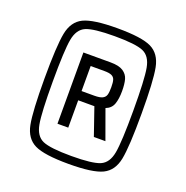

<svg xmlns="http://www.w3.org/2000/svg" viewBox="-126 -813 908 937"><g transform="rotate(20 328.0 -344.0)"><path d="M76 -344Q76 -514 89 -580.5Q102 -647 152 -671.5Q202 -696 328 -696Q454 -696 504 -671.5Q554 -647 567 -580.5Q580 -514 580 -344Q580 -173 567 -107Q554 -41 504 -16.5Q454 8 328 8Q202 8 152 -16.5Q102 -41 89 -107Q76 -173 76 -344ZM537 -344Q537 -506 526.5 -563.5Q516 -621 476.5 -638Q437 -655 328 -655Q219 -655 179.5 -638Q140 -621 129.5 -563.5Q119 -506 119 -344Q119 -182 129.5 -124.5Q140 -67 179.5 -50Q219 -33 328 -33Q437 -33 476.5 -50Q516 -67 526.5 -124.5Q537 -182 537 -344ZM211 -528H352Q396 -528 418 -513.5Q440 -499 446.5 -475.5Q453 -452 453 -415Q453 -375 443.5 -348Q434 -321 405 -310L460 -158H400L351 -300H267V-158H211ZM397 -415Q397 -440 393 -453Q389 -466 376.5 -472Q364 -478 338 -478H267V-348H333Q362 -348 375.5 -355Q389 -362 393 -375.5Q397 -389 397 -415Z"/></g></svg>

Font: Saira Semi Condensed
Style: Regular
Weight: 400
Width: 4
Designer: Hector Gatti with collaboration of the Omnibus-Type team
Foundry: Omnibus-Type
Version: Version 1.001; ttfautohint (v1.8)